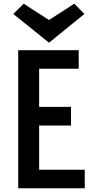

<svg xmlns="http://www.w3.org/2000/svg" viewBox="-20 -1003 507 1023"><path d="M77.1 -735.4Q84 -735.4 106.4 -735.4Q179.7 -735.4 399.4 -735.4Q399.4 -710.9 399.4 -636.7Q346.7 -636.7 188.5 -636.7Q188.5 -585.9 188.5 -433.6Q230.5 -433.6 358.4 -433.6Q358.4 -409.2 358.4 -334Q315.4 -334 188.5 -334Q188.5 -275.4 188.5 -98.6Q249 -98.6 431.6 -98.6Q431.6 -74.2 431.6 0Q342.8 0 77.1 0Q77.1 -183.6 77.1 -735.4ZM50.8 -928.7Q64.5 -942.4 106.4 -983.4Q139.6 -960.9 241.2 -896.5Q274.4 -918 376 -983.4Q389.6 -969.7 429.7 -928.7Q382.8 -890.6 241.2 -775.4Q193.4 -813.5 50.8 -928.7Z"/></svg>

Font: Alata=Ham
Style: Regular
Weight: 400
Designer: Spyros Zevelakis, Eben Sorkin
Version: Version 1.004